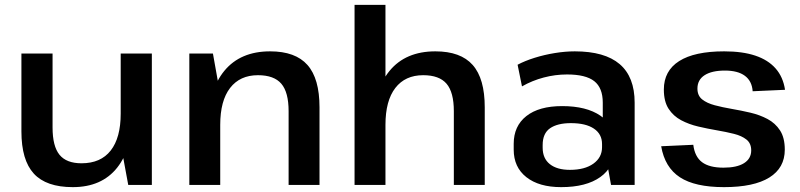

<svg xmlns="http://www.w3.org/2000/svg" viewBox="-20 -760 3286 789"><path d="M196 -236Q196 -159 224.5 -124Q253 -89 315 -89Q394 -89 435 -141.5Q476 -194 476 -293L525 -369V-301Q525 -151 461.5 -71Q398 9 279 9Q170 9 119 -46.5Q68 -102 68 -220V-540H196ZM604 0H507L476 -168V-540H604Z M1166 -303Q1166 -381 1136 -416Q1106 -451 1040 -451Q966 -451 925.5 -398.5Q885 -346 885 -247L836 -171V-239Q836 -389 902 -469Q968 -549 1090 -549Q1194 -549 1243.5 -493Q1293 -437 1293 -319V0H1166ZM758 -540H855L885 -372V0H758Z M1845 -303Q1845 -381 1815 -416Q1785 -451 1719 -451Q1645 -451 1604.5 -398.5Q1564 -346 1564 -247L1514 -171L1515 -239Q1515 -389 1581 -469Q1647 -549 1769 -549Q1873 -549 1922.5 -493Q1972 -437 1972 -319V0H1845ZM1437 -740H1564V-372V0H1437Z M2457 -188V-338Q2457 -399 2422 -426.5Q2387 -454 2310 -454Q2262 -454 2214.5 -441.5Q2167 -429 2125 -405L2107 -494Q2137 -510 2177 -522.5Q2217 -535 2260 -542Q2303 -549 2342 -549Q2465 -549 2526.5 -496.5Q2588 -444 2588 -338V0H2491ZM2286 9Q2195 9 2143 -32Q2091 -73 2091 -145V-169Q2091 -242 2143 -283Q2195 -324 2290 -324Q2390 -324 2447.5 -284.5Q2505 -245 2505 -173V-148Q2505 -74 2447 -32.5Q2389 9 2286 9ZM2322 -62Q2383 -62 2418.5 -87.5Q2454 -113 2454 -155V-168Q2454 -209 2420.5 -231.5Q2387 -254 2326 -254Q2271 -254 2240.5 -233Q2210 -212 2210 -164V-153Q2210 -109 2239.5 -85.5Q2269 -62 2322 -62Z M2955 9Q2836 9 2774 -31.5Q2712 -72 2697 -159L2829 -165Q2835 -116 2865 -93.5Q2895 -71 2953 -71Q3008 -71 3037.5 -89.5Q3067 -108 3067 -142Q3067 -171 3047.5 -186.5Q3028 -202 2996 -210Q2964 -218 2926 -224.5Q2888 -231 2849.5 -240Q2811 -249 2779 -266Q2747 -283 2727.5 -313Q2708 -343 2708 -392Q2708 -469 2771 -509Q2834 -549 2956 -549Q3031 -549 3083.5 -531.5Q3136 -514 3167 -479Q3198 -444 3206 -391L3073 -385Q3070 -427 3041 -448.5Q3012 -470 2959 -470Q2905 -470 2875.5 -451Q2846 -432 2846 -396Q2846 -367 2865.5 -351.5Q2885 -336 2917 -327.5Q2949 -319 2987 -312.5Q3025 -306 3063.5 -297Q3102 -288 3134 -271Q3166 -254 3185.5 -224Q3205 -194 3205 -145Q3205 -70 3141.5 -30.5Q3078 9 2955 9Z"/></svg>

Font: Pathway Extreme 12pt SemiBold
Style: Regular
Weight: 600
Version: Version 1.001;gftools[0.9.26]